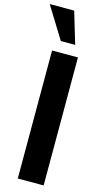

<svg xmlns="http://www.w3.org/2000/svg" viewBox="-183 -1127 631 1173"><g transform="rotate(15 132.5 -540.0)"><path d="M99.6 -879.4 -24.4 -1080.1H130.4L190.4 -879.4ZM63 0V-809.6H226.6V0Z"/></g></svg>

Font: Oswald
Style: DemiBold
Weight: 600
Designer: Vernon Adams
Foundry: Vernon Adams
Version: 3.0; ttfautohint (v0.95) -l 8 -r 50 -G 200 -x 0 -w "G" -W -c